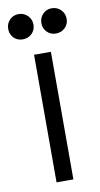

<svg xmlns="http://www.w3.org/2000/svg" viewBox="-90 -703 387 741"><g transform="rotate(-10 103.5 -332.5)"><path d="M70 0V-500H136V0ZM38 -566Q17 -566 3 -580Q-11 -594 -11 -615Q-11 -636 3 -650.5Q17 -665 38 -665Q59 -665 73.5 -650.5Q88 -636 88 -615Q88 -594 73.5 -580Q59 -566 38 -566ZM168 -566Q147 -566 133 -580Q119 -594 119 -615Q119 -636 133 -650.5Q147 -665 168 -665Q189 -665 203.5 -650.5Q218 -636 218 -615Q218 -594 203.5 -580Q189 -566 168 -566Z"/></g></svg>

Font: Akshar Light
Style: Regular
Weight: 300
Designer: Tall Chai
Foundry: Tall Chai
Version: Version 1.100